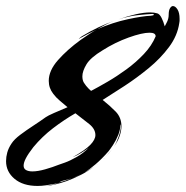

<svg xmlns="http://www.w3.org/2000/svg" viewBox="-38 -618 613 634"><path d="M86 -4Q38 -4 10 -27.5Q-18 -51 -18 -86Q-18 -100 -14 -114.5Q-10 -129 0 -144Q9 -158 29 -173Q49 -188 72 -203Q95 -218 113 -231Q120 -236 140.5 -245Q161 -254 185 -264Q172 -275 159.5 -285.5Q147 -296 138 -308Q123 -327 123 -351Q123 -385 153.5 -419.5Q184 -454 228 -486Q241 -495 254.5 -504Q268 -513 281 -520Q266 -513 251.5 -505.5Q237 -498 223 -490Q223 -490 222 -490Q222 -490 222 -489Q222 -489 222 -489Q222 -489 222 -489Q222 -490 222 -490Q225 -493 232 -498Q260 -515 286.5 -527.5Q313 -540 338 -549Q325 -544 311.5 -537Q298 -530 284 -522Q335 -544 384 -554.5Q433 -565 460 -566Q470 -567 470 -569.5Q470 -572 465 -572Q446 -571 417 -568Q388 -565 353 -554Q384 -565 411 -571Q438 -577 458 -577Q471 -577 481 -574Q489 -572 495.5 -559Q502 -546 506 -531Q508 -534 513.5 -545.5Q519 -557 519 -569Q519 -584 523.5 -591Q528 -598 533 -598Q541 -598 548 -587Q555 -576 555 -556Q555 -552 555 -549Q555 -546 554 -542Q548 -500 520 -462.5Q492 -425 453 -393Q414 -361 373.5 -334.5Q333 -308 301 -288Q325 -269 344 -249.5Q363 -230 363 -201Q363 -187 357.5 -170Q352 -153 338 -133Q346 -145 353.5 -166Q361 -187 361 -200Q361 -204 359 -208Q360 -191 352.5 -172.5Q345 -154 335 -139Q325 -124 320 -118Q298 -93 278 -76Q258 -59 241 -48Q251 -54 261 -60Q271 -66 280 -73Q254 -53 229 -40.5Q204 -28 182 -20Q162 -13 142.5 -8.5Q123 -4 115 -4Q124 -6 135 -8Q146 -10 155 -14Q145 -11 134 -9.5Q123 -8 113 -6Q106 -5 99.5 -4.5Q93 -4 86 -4ZM263 -318Q286 -330 317 -348Q348 -366 379.5 -389Q411 -412 437 -439.5Q463 -467 476 -498Q476 -510 456 -510Q431 -510 386.5 -494Q342 -478 301 -452Q261 -428 247.5 -405.5Q234 -383 234 -366Q234 -353 239 -345Q246 -334 254 -326Q262 -318 263 -318ZM69 -52Q87 -52 111.5 -59Q136 -66 156 -74Q159 -75 176 -81Q193 -87 215 -99.5Q237 -112 255 -130Q243 -121 230 -113Q217 -105 202 -99Q243 -122 260 -139.5Q277 -157 277 -172Q277 -192 256.5 -208.5Q236 -225 211 -244Q173 -222 137 -194.5Q101 -167 72 -132Q55 -110 47.5 -95.5Q40 -81 40 -71Q40 -61 48 -56.5Q56 -52 69 -52ZM302 -92 306 -95V-96L309 -98L310 -100L311 -101Q322 -111 332 -125Q322 -112 311 -101Q311 -100 310 -100Q310 -99 309 -98Q307 -97 306 -96Q305 -95 304.5 -94.5Q304 -94 306 -95Q304 -94 302 -92ZM281 -74H282V-75H283L284 -76V-77H285L286 -78L287 -79Q287 -79 286 -78Q286 -78 286 -78Q286 -78 285 -77Q285 -77 285 -77Q285 -77 284 -77Q284 -76 284 -76Q284 -76 284 -76Q283 -76 283 -75Q283 -75 283 -75Q282 -75 282 -75Q283 -75 282 -74Q281 -74 281 -74ZM200 -29Q214 -34 233 -44Q224 -40 216 -36Q208 -32 200 -29ZM156 -15Q167 -18 177.5 -21.5Q188 -25 198 -29Q185 -25 176.5 -23Q168 -21 163 -19Q161 -17 156 -15Z"/></svg>

Font: Smooch
Style: Regular
Weight: 400
Designer: Robert E. Leuschke
Foundry: Robert E. Leuschke
Version: Version 1.010; ttfautohint (v1.8.3)